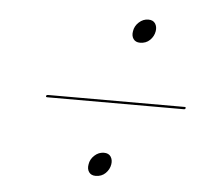

<svg xmlns="http://www.w3.org/2000/svg" viewBox="-39 -598 532 488"><g transform="rotate(5 227.5 -353.5)"><path d="M304.6 -496.7Q293.2 -496.7 287.7 -504.5Q282.2 -512.3 284.3 -524Q286.1 -537.5 296.8 -547.3Q307.4 -557.1 320.9 -557.1Q333 -557.1 338.4 -548.9Q343.7 -540.7 341.9 -529.4Q339.8 -516.2 329.8 -506.4Q319.9 -496.7 304.6 -496.7ZM78.5 -341Q79.5 -344 83.5 -344H432Q435.5 -344 434.5 -341Q434.5 -338 430.5 -338H82Q78 -338 78.5 -341ZM221.6 -149.7Q210.2 -149.7 204.7 -157.5Q199.2 -165.3 201.3 -177Q203.1 -190.5 213.8 -200.3Q224.4 -210.1 237.9 -210.1Q250 -210.1 255.4 -201.9Q260.7 -193.7 258.9 -182.4Q256.8 -169.2 246.8 -159.4Q236.9 -149.7 221.6 -149.7Z"/></g></svg>

Font: Fraunces 144pt S000 Light
Style: Italic
Weight: 300
Italic angle: -16°
Version: Version 1.000; ttfautohint (v1.8.3)